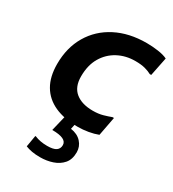

<svg xmlns="http://www.w3.org/2000/svg" viewBox="-194 -665 918 1020"><g transform="rotate(30 265.0 -154.5)"><path d="M45 -225Q45 -325 89.5 -400.5Q134 -476 214.5 -517.5Q295 -559 402 -559Q436 -559 472 -554Q508 -549 530 -538L507 -424H498Q482 -433 458 -439.5Q434 -446 398 -446Q339 -446 291.5 -420.5Q244 -395 216 -347.5Q188 -300 188 -231Q188 -167 226.5 -135.5Q265 -104 333 -104Q367 -104 393.5 -111.5Q420 -119 441 -127H450L428 -11Q402 -1 370 4.5Q338 10 306 10Q223 10 164.5 -16.5Q106 -43 75.5 -95Q45 -147 45 -225ZM140 165Q173 179 216 179Q254 179 270.5 167.5Q287 156 287 134Q287 113 265 102.5Q243 92 198 92L226 -24H294L281 37Q323 43 346.5 69Q370 95 370 130Q370 174 347.5 200Q325 226 289.5 238Q254 250 214 250Q185 250 163 246Q141 242 124 235L136 165Z"/></g></svg>

Font: Kufam SemiBold
Style: Italic
Weight: 600
Italic angle: -11°
Designer: Artur Schmal
Foundry: Original Type
Version: Version 1.301; ttfautohint (v1.8.3)